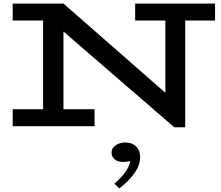

<svg xmlns="http://www.w3.org/2000/svg" viewBox="-20 -706 1236 1074"><path d="M955 6 154 -686H335L905 -187V-669H1016V6ZM51 0V-95H509V0ZM221 -15V-686H335V-15ZM51 -591V-686H335L334 -591ZM736 -591V-686H1183V-591ZM764 174Q764 218 731 264Q698 310 647 348L620 321Q663 284 685 250.5Q707 217 709 194Q701 197 690.5 198.5Q680 200 668 200Q640 200 622 185.5Q604 171 604 148Q604 124 626 107.5Q648 91 681 91Q718 91 741 113Q764 135 764 174Z"/></svg>

Font: BioRhyme SemiExpanded Medium
Style: Regular
Weight: 500
Width: 6
Designer: Aoife Mooney
Foundry: Aoife Mooney Type
Version: Version 1.600;gftools[0.9.33]